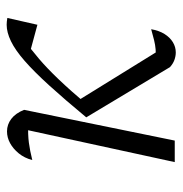

<svg xmlns="http://www.w3.org/2000/svg" viewBox="-6 -526 535 562"><g transform="rotate(-90 261.0 -244.5)"><path d="M346 -14 199 -259 244 -290 406 -28 371 -56Q385 -55 398 -56Q411 -57 425 -60.5Q439 -64 457 -69Q453 -46 443 -30Q433 -14 419 -5.5Q405 3 389 3Q378 3 367 -1Q356 -5 346 -14ZM199 -259Q252 -323 292.5 -367.5Q333 -412 364.5 -439.5Q396 -467 422 -479.5Q448 -492 470 -492Q475 -492 479.5 -491.5Q484 -491 490 -490L470 -402L385 -425L426 -441Q397 -420 370 -397Q343 -374 310.5 -340Q278 -306 233 -253ZM68 0 168 -460 179 -429Q148 -430 125 -427Q102 -424 74 -417Q80 -440 93.5 -456.5Q107 -473 123.5 -482Q140 -491 158 -491Q178 -491 194.5 -478.5Q211 -466 221 -441L131 0Z"/></g></svg>

Font: Piazzolla 8pt ExtraLight
Style: Italic
Weight: 250
Italic angle: -11.3°
Designer: Juan Pablo del Peral
Foundry: Huerta Tipografica
Version: Version 2.001